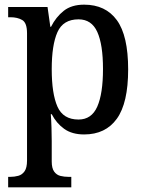

<svg xmlns="http://www.w3.org/2000/svg" viewBox="-20 -566 619 824"><path d="M15 238V193H24Q42 193 58.5 188.5Q75 184 85.5 169Q96 154 96 123V-423Q96 -468 75.5 -480Q55 -492 25 -492H15V-536H184L196 -451H199Q220 -493 253.5 -519.5Q287 -546 341 -546Q433 -546 481.5 -479.5Q530 -413 530 -268Q530 -124 481.5 -56.5Q433 11 341 11Q289 11 255.5 -13Q222 -37 202 -76H198Q200 -50 201 -18Q202 14 202 39V127Q202 156 212.5 170.5Q223 185 239.5 189Q256 193 274 193H286V238ZM317 -53Q373 -53 397.5 -108.5Q422 -164 422 -270Q422 -375 397.5 -429Q373 -483 317 -483Q251 -483 226.5 -428Q202 -373 202 -269Q202 -164 226.5 -108.5Q251 -53 317 -53Z"/></svg>

Font: Noto Serif Tamil SemiCondensed Medium
Style: Italic
Weight: 500
Width: 4
Italic angle: -12°
Designer: Indian Type Foundry, Tom Grace, and the Monotype Design Team
Foundry: Monotype Imaging Inc.
Version: Version 2.003; ttfautohint (v1.8.4.7-5d5b)